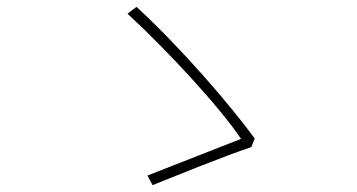

<svg xmlns="http://www.w3.org/2000/svg" viewBox="-20 -636 1040 560"><path d="M713 -207 723 -232C655 -325 511 -494 378 -616L352 -596C467 -490 620 -325 683 -231C630 -210 473 -149 410 -124L425 -96C485 -120 632 -180 713 -207Z"/></svg>

Font: Noto Sans CJK Thin
Style: Regular
Weight: 100
Designer: Ryoko NISHIZUKA (kana & ideographs); Paul D. Hunt (Latin, Greek & Cyrillic); Wenlong ZHANG (bopomofo); Sandoll Communica
Foundry: Adobe Systems Incorporated
Version: Version 1.000;PS 1;hotconv 1.0.78;makeotf.lib2.5.61930